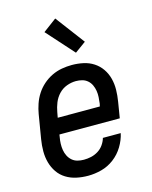

<svg xmlns="http://www.w3.org/2000/svg" viewBox="-116 -841 732 925"><g transform="rotate(-15 250.0 -378.5)"><path d="M208 8Q178 8 150 2Q122 -4 98.5 -18.5Q75 -33 59.5 -55.5Q44 -78 36.5 -105Q29 -132 29 -161.5Q29 -191 34 -221L54 -341Q58 -365 66.5 -390Q75 -415 89.5 -437.5Q104 -460 124.5 -478Q145 -496 169 -507.5Q193 -519 218.5 -523.5Q244 -528 269 -528Q298 -528 326 -522Q354 -516 377 -501Q400 -486 415.5 -463.5Q431 -441 438 -414Q445 -387 444.5 -358Q444 -329 439 -299L426 -220H125L123 -207Q120 -191 119.5 -175Q119 -159 121.5 -143.5Q124 -128 131 -114Q138 -100 149.5 -90Q161 -80 176 -76Q191 -72 208 -72Q226 -72 244 -76Q262 -80 278.5 -90Q295 -100 306.5 -116Q318 -132 323 -150H412Q405 -117 386 -85.5Q367 -54 338 -32Q309 -10 275 -1Q241 8 208 8ZM138 -300H348L351 -313Q353 -329 354 -345Q355 -361 352.5 -376.5Q350 -392 343.5 -406Q337 -420 325.5 -430Q314 -440 299 -444Q284 -448 268 -448Q245 -448 222 -439.5Q199 -431 182 -413Q165 -395 156 -372.5Q147 -350 143 -327ZM304 -580 183 -715 250 -765 359 -620Z"/></g></svg>

Font: Iosevka SS04 Medium Oblique
Style: Regular
Weight: 500
Italic angle: -9°
Monospace: yes
Designer: Belleve Invis
Foundry: Belleve Invis
Version: Version 19.0.0; ttfautohint (v1.8.4)